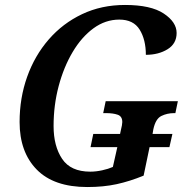

<svg xmlns="http://www.w3.org/2000/svg" viewBox="-20 -744 755 774"><path d="M332 10Q197 10 128 -60.5Q59 -131 59 -252Q59 -349 89.5 -434.5Q120 -520 176.5 -585Q233 -650 311 -687Q389 -724 484 -724Q588 -724 640 -689.5Q692 -655 692 -611Q692 -568 655.5 -545.5Q619 -523 568 -523Q568 -584 543 -624.5Q518 -665 461 -665Q405 -665 357 -630Q309 -595 273 -534.5Q237 -474 216.5 -397Q196 -320 196 -236Q196 -155 230.5 -103.5Q265 -52 344 -52Q367 -52 392 -57.5Q417 -63 435 -71L453 -151H345L356 -204H464L467 -218Q473 -242 473 -252Q473 -275 454.5 -281.5Q436 -288 407 -288H396L406 -336H697L687 -288H682Q654 -288 630.5 -276.5Q607 -265 598 -222L595 -204H675L663 -151H583L559 -36Q503 -13 450 -1.5Q397 10 332 10Z"/></svg>

Font: Noto Serif SemiCondensed SemiBold
Style: Italic
Weight: 600
Width: 4
Italic angle: -12°
Designer: Monotype Design Team
Foundry: Monotype Imaging Inc.
Version: Version 2.014; ttfautohint (v1.8.4.7-5d5b)